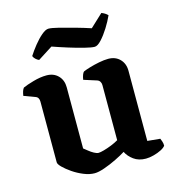

<svg xmlns="http://www.w3.org/2000/svg" viewBox="-107 -808 826 904"><g transform="rotate(-15 305.5 -356.5)"><path d="M244 4Q219 4 191 -7.5Q163 -19 139 -35.5Q115 -52 99.5 -67.5Q84 -83 84 -92V-388Q84 -398 80 -405Q76 -412 67 -415L13 -435Q15 -448 18 -457Q21 -466 26 -472Q43 -480 78 -490Q113 -500 143 -500Q178 -500 199.5 -478Q221 -456 221 -421V-123Q229 -117 240.5 -107.5Q252 -98 265 -91Q278 -84 286 -84Q295 -84 313 -89Q331 -94 351 -102Q371 -110 386 -119V-388Q386 -397 381.5 -404.5Q377 -412 368 -415L305 -435Q307 -449 311 -459Q315 -469 319 -472Q330 -477 351.5 -483.5Q373 -490 398.5 -495Q424 -500 444 -500Q479 -500 500.5 -478Q522 -456 522 -421V-79L584 -73Q586 -68 589.5 -58.5Q593 -49 593 -37Q587 -28 570.5 -19.5Q554 -11 533 -5.5Q512 0 495 0Q460 0 436 -17.5Q412 -35 401 -58Q382 -46 352.5 -31.5Q323 -17 293 -6.5Q263 4 244 4ZM398 -571Q383 -571 349 -579.5Q315 -588 275 -600.5Q235 -613 201 -625L129 -579Q123 -581 114.5 -588Q106 -595 102 -605Q116 -627 135.5 -651.5Q155 -676 175 -693Q195 -710 209 -710Q224 -710 258 -701.5Q292 -693 333 -681.5Q374 -670 407 -659L469 -717Q477 -714 484.5 -709.5Q492 -705 499 -698Q487 -671 468.5 -641.5Q450 -612 431 -591.5Q412 -571 398 -571Z"/></g></svg>

Font: Texturina 12pt
Style: Bold
Weight: 700
Designer: Guillermo Torres Carreño
Foundry: Omnibus-Type
Version: Version 1.002